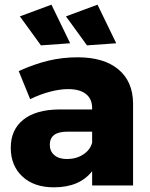

<svg xmlns="http://www.w3.org/2000/svg" viewBox="-20 -793 641 821"><path d="M549 -352V0H374V-61Q320 8 211 8Q125 8 75.5 -38.5Q26 -85 26 -161Q26 -238 79.5 -281Q133 -324 233 -325H374V-331Q374 -370 347.5 -391Q321 -412 271 -412Q237 -412 194.5 -401Q152 -390 109 -369L60 -489Q126 -519 186.5 -533.5Q247 -548 312 -548Q424 -548 486 -496.5Q548 -445 549 -352ZM374 -183V-230H268Q193 -230 193 -174Q193 -146 212.5 -129.5Q232 -113 266 -113Q306 -113 336 -132.5Q366 -152 374 -183ZM200 -773 280 -608 155 -599 65 -723ZM397 -773 477 -608 352 -599 262 -723Z"/></svg>

Font: Montserrat V1
Style: Bold
Weight: 700
Designer: Julieta Ulanovsky
Foundry: Julieta Ulanovsky
Version: Version 6.001